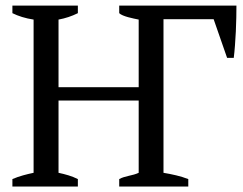

<svg xmlns="http://www.w3.org/2000/svg" viewBox="-20 -683 891 703"><path d="M578.6 -50.3Q602.1 -46.4 625 -41Q647.9 -35.6 669.4 -27.3V0H416.5V-27.3Q424.3 -31.7 433.3 -34.4Q442.4 -37.1 451.9 -39.3Q461.4 -41.5 470.5 -43.9Q479.5 -46.4 487.8 -50.3V-314.9H194.3V-50.3Q212.9 -46.4 230.7 -41Q248.5 -35.6 265.1 -27.3V0H25.4V-27.3Q44.9 -35.6 64.5 -41Q84 -46.4 103 -50.3V-611.3Q80.6 -614.7 60.8 -620.8Q41 -627 25.4 -634.8V-662.6H265.1V-634.8Q248.5 -626.5 230.7 -620.6Q212.9 -614.7 194.3 -611.3V-363.8H487.8V-611.3Q480.5 -612.8 470 -615Q459.5 -617.2 449 -620.1Q438.5 -623 429.7 -626.7Q420.9 -630.4 416.5 -634.8V-662.6H845.7Q845.7 -643.6 845.2 -618.7Q844.7 -593.8 843.5 -567.6Q842.3 -541.5 840.3 -516.4Q838.4 -491.2 835.9 -471.2H811.5L762.2 -612.8H578.6Z"/></svg>

Font: PT Astra Serif
Style: Regular
Weight: 400
Designer: A.Korolkova, I. Chaeva
Foundry: ParaType Ltd
Version: Version 1.002